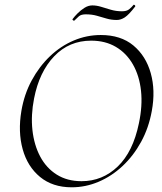

<svg xmlns="http://www.w3.org/2000/svg" viewBox="-20 -785 690 817"><path d="M285 12Q204 12 150.5 -32Q97 -76 76.5 -150Q56 -224 71 -313Q83 -384 115 -443Q147 -502 192.5 -545.5Q238 -589 293.5 -612.5Q349 -636 409 -636Q494 -636 547.5 -591.5Q601 -547 621.5 -473.5Q642 -400 626 -313Q613 -241 580.5 -181.5Q548 -122 501.5 -78.5Q455 -35 399.5 -11.5Q344 12 285 12ZM327 -14Q416 -14 481 -76.5Q546 -139 571 -260Q587 -335 580 -399Q573 -463 545.5 -511Q518 -559 473 -585.5Q428 -612 368 -612Q274 -612 210.5 -545.5Q147 -479 125 -366Q111 -295 118 -231.5Q125 -168 151 -119Q177 -70 221.5 -42Q266 -14 327 -14ZM296 -697Q294 -696 290.5 -699Q287 -702 289 -704Q297 -715 310.5 -728.5Q324 -742 340 -752Q356 -762 373 -762Q391 -762 410.5 -756Q430 -750 452 -743.5Q474 -737 499 -737Q519 -737 529.5 -745.5Q540 -754 548 -764Q550 -766 553.5 -763Q557 -760 555 -757Q528 -722 511 -711Q494 -700 477 -700Q454 -700 433.5 -706Q413 -712 392 -718Q371 -724 345 -724Q325 -724 315.5 -715.5Q306 -707 296 -697Z"/></svg>

Font: Cormorant Light
Style: Italic
Weight: 300
Italic angle: -10°
Designer: Christian Thalmann (Catharsis Fonts)
Foundry: Catharsis Fonts
Version: Version 4.000